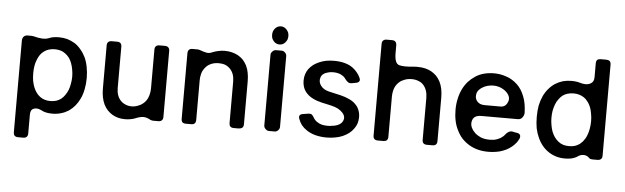

<svg xmlns="http://www.w3.org/2000/svg" viewBox="-55 -974 4520 1389"><g transform="rotate(5 2204.5 -279.5)"><path d="M458 -510.7Q431.6 -526.4 403.3 -535.2Q374 -543 341.8 -543Q320.3 -543 301.8 -540Q284.2 -537.1 269.5 -530.3Q247.1 -521.5 218.8 -523.4Q189.5 -525.4 158.2 -534.2Q153.3 -535.2 149.4 -535.2Q145.5 -536.1 140.6 -536.1Q131.8 -536.1 114.3 -536.1Q96.7 -536.1 85.9 -524.4Q76.2 -511.7 76.2 -496.1Q76.2 -274.4 76.2 169.9Q76.2 185.5 84 194.3Q92.8 203.1 109.4 203.1Q122.1 203.1 147.5 203.1Q164.1 203.1 171.9 194.3Q180.7 186.5 180.7 169.9Q180.7 124 180.7 31.2Q180.7 -3.9 206.1 -12.7Q230.5 -21.5 262.7 -4.9Q278.3 3.9 297.9 7.8Q317.4 11.7 342.8 11.7Q375 11.7 404.3 2.9Q432.6 -4.9 459 -21.5Q484.4 -39.1 503.9 -62.5Q523.4 -85.9 538.1 -117.2Q552.7 -148.4 559.6 -185.5Q567.4 -223.6 567.4 -266.6Q567.4 -309.6 559.6 -347.7Q552.7 -384.8 538.1 -416Q538.1 -416 538.1 -416Q523.4 -446.3 502.9 -469.7Q483.4 -494.1 458 -510.7ZM397.5 -102.5Q381.8 -90.8 362.3 -84Q342.8 -78.1 319.3 -78.1Q295.9 -78.1 277.3 -84Q258.8 -89.8 243.2 -101.6Q227.5 -113.3 215.8 -129.9Q204.1 -146.5 195.3 -168Q187.5 -189.5 182.6 -213.9Q178.7 -239.3 178.7 -267.6Q178.7 -295.9 182.6 -320.3Q186.5 -344.7 195.3 -365.2Q203.1 -386.7 214.8 -403.3Q226.6 -419.9 242.2 -430.7Q257.8 -442.4 277.3 -448.2Q296.9 -454.1 319.3 -454.1Q341.8 -454.1 362.3 -448.2Q381.8 -442.4 397.5 -429.7Q413.1 -418 425.8 -401.4Q437.5 -384.8 445.3 -363.3Q453.1 -341.8 457 -318.4Q461.9 -293.9 461.9 -267.6Q461.9 -241.2 457 -216.8Q453.1 -192.4 445.3 -170.9Q445.3 -170.9 445.3 -170.9Q436.5 -149.4 424.8 -132.8Q413.1 -115.2 397.5 -102.5Z M1110.4 -1Q1127 -1 1135.7 -9.8Q1144.5 -17.6 1144.5 -34.2Q1144.5 -194.3 1144.5 -514.6Q1144.5 -530.3 1135.7 -539.1Q1127 -547.9 1110.4 -547.9Q1097.7 -547.9 1070.3 -547.9Q1054.7 -547.9 1045.9 -539.1Q1037.1 -531.2 1037.1 -514.6Q1037.1 -420.9 1037.1 -235.4Q1037.1 -195.3 1022.5 -161.1Q1006.8 -127 971.7 -107.4Q970.7 -107.4 969.7 -106.4Q968.8 -106.4 968.8 -106.4Q954.1 -98.6 938.5 -94.7Q923.8 -90.8 909.2 -90.8Q883.8 -90.8 864.3 -99.6Q843.8 -107.4 828.1 -124Q812.5 -140.6 804.7 -163.1Q796.9 -185.5 796.9 -212.9Q796.9 -313.5 796.9 -514.6Q796.9 -530.3 789.1 -539.1Q780.3 -547.9 763.7 -547.9Q750 -547.9 723.6 -547.9Q708 -547.9 699.2 -539.1Q690.4 -531.2 690.4 -514.6Q690.4 -409.2 690.4 -200.2Q690.4 -167 696.3 -137.7Q702.1 -109.4 712.9 -86.9Q724.6 -63.5 740.2 -46.9Q756.8 -29.3 776.4 -17.6Q796.9 -5.9 819.3 0Q842.8 5.9 869.1 5.9Q890.6 5.9 909.2 2Q928.7 -1 944.3 -7.8Q973.6 -20.5 1000 -21.5Q1025.4 -21.5 1051.8 -5.9Q1055.7 -3.9 1060.5 -2.9Q1065.4 -1 1071.3 -1Q1072.3 -1 1072.3 -1Q1082 -1 1091.8 -1Q1101.6 -1 1110.4 -1Z M1729.5 -33.2Q1729.5 -137.7 1729.5 -344.7Q1729.5 -378.9 1723.6 -407.2Q1718.8 -434.6 1707 -458Q1695.3 -480.5 1679.7 -498Q1663.1 -514.6 1642.6 -526.4Q1621.1 -538.1 1596.7 -543.9Q1573.2 -549.8 1544.9 -549.8Q1521.5 -549.8 1501 -544.9Q1480.5 -541 1462.9 -534.2Q1434.6 -520.5 1413.1 -525.4Q1390.6 -530.3 1367.2 -539.1Q1363.3 -541 1357.4 -542Q1351.6 -543 1345.7 -543Q1334 -543 1310.5 -543Q1293.9 -543 1286.1 -534.2Q1277.3 -525.4 1277.3 -508.8Q1277.3 -350.6 1277.3 -33.2Q1277.3 -16.6 1285.2 -7.8Q1293.9 0 1310.5 0Q1323.2 0 1349.6 0Q1366.2 0 1374 -7.8Q1382.8 -16.6 1382.8 -33.2Q1382.8 -128.9 1382.8 -322.3Q1382.8 -341.8 1386.7 -358.4Q1389.6 -376 1396.5 -390.6Q1397.5 -391.6 1398.4 -392.6Q1399.4 -394.5 1399.4 -395.5Q1408.2 -410.2 1418.9 -421.9Q1429.7 -433.6 1444.3 -441.4Q1459 -449.2 1474.6 -453.1Q1491.2 -457 1509.8 -457Q1536.1 -457 1557.6 -449.2Q1578.1 -440.4 1593.8 -423.8Q1609.4 -407.2 1617.2 -384.8Q1625 -361.3 1625 -332Q1625 -232.4 1625 -32.2Q1625 -16.6 1632.8 -7.8Q1641.6 1 1658.2 1Q1670.9 1 1697.3 1Q1697.3 0 1696.3 0Q1712.9 0 1721.7 -8.8Q1729.5 -16.6 1729.5 -33.2Z M1892.6 -742.2Q1884.8 -732.4 1879.9 -720.7Q1876 -709 1876 -695.3Q1876 -681.6 1879.9 -669.9Q1884.8 -659.2 1892.6 -649.4Q1901.4 -639.6 1912.1 -634.8Q1922.9 -629.9 1934.6 -629.9Q1947.3 -629.9 1958 -634.8Q1967.8 -639.6 1976.6 -649.4Q1985.4 -659.2 1990.2 -670.9Q1994.1 -682.6 1994.1 -696.3Q1994.1 -710 1990.2 -720.7Q1985.4 -732.4 1976.6 -742.2Q1967.8 -752 1958 -756.8Q1947.3 -761.7 1934.6 -761.7Q1922.9 -761.7 1912.1 -756.8Q1901.4 -752 1892.6 -742.2ZM1877 -550.8Q1877 -563.5 1888.7 -575.2Q1900.4 -586.9 1913.1 -586.9Q1923.8 -586.9 1934.6 -586.9Q1945.3 -586.9 1956.1 -586.9Q1968.8 -586.9 1980.5 -575.2Q1991.2 -563.5 1991.2 -550.8Q1991.2 -421.9 1991.2 -293Q1991.2 -164.1 1991.2 -36.1Q1991.2 -23.4 1980.5 -11.7Q1968.8 0 1956.1 0Q1945.3 0 1934.6 0Q1923.8 0 1913.1 0Q1900.4 0 1888.7 -11.7Q1877 -23.4 1877 -36.1Q1877 -164.1 1877 -293Q1877 -421.9 1877 -550.8Z M2349.6 -75.2Q2419.9 -80.1 2439.5 -114.3Q2459 -148.4 2429.7 -179.7Q2417 -193.4 2396.5 -205.1Q2375 -215.8 2345.7 -222.7Q2326.2 -226.6 2302.7 -232.4Q2279.3 -237.3 2279.3 -237.3Q2241.2 -246.1 2213.9 -259.8Q2185.5 -273.4 2168 -292Q2149.4 -310.5 2140.6 -334Q2131.8 -358.4 2131.8 -386.7Q2131.8 -411.1 2138.7 -431.6Q2145.5 -453.1 2158.2 -470.7Q2171.9 -488.3 2190.4 -502.9Q2209 -516.6 2232.4 -526.4Q2255.9 -537.1 2282.2 -542Q2309.6 -546.9 2339.8 -546.9Q2383.8 -546.9 2418 -537.1Q2452.1 -528.3 2477.5 -508.8Q2496.1 -495.1 2509.8 -477.5Q2524.4 -460 2533.2 -439.5Q2540 -423.8 2534.2 -415Q2528.3 -405.3 2511.7 -402.3Q2503.9 -401.4 2496.1 -399.4Q2488.3 -398.4 2481.4 -396.5Q2463.9 -393.6 2453.1 -401.4Q2442.4 -408.2 2433.6 -420.9Q2432.6 -421.9 2431.6 -422.9Q2430.7 -424.8 2429.7 -425.8Q2423.8 -434.6 2415 -441.4Q2406.2 -447.3 2395.5 -453.1Q2384.8 -458 2371.1 -460.9Q2357.4 -463.9 2340.8 -463.9Q2331.1 -463.9 2321.3 -462.9Q2311.5 -460.9 2302.7 -459Q2259.8 -448.2 2251 -417Q2241.2 -384.8 2262.7 -357.4Q2272.5 -344.7 2287.1 -335.9Q2301.8 -327.1 2321.3 -322.3Q2349.6 -315.4 2407.2 -302.7Q2444.3 -293.9 2471.7 -280.3Q2500 -267.6 2517.6 -249Q2536.1 -231.4 2544.9 -208Q2554.7 -184.6 2554.7 -156.2Q2554.7 -131.8 2547.9 -110.4Q2541 -88.9 2526.4 -70.3Q2512.7 -50.8 2493.2 -36.1Q2473.6 -21.5 2449.2 -10.7Q2423.8 0 2395.5 4.9Q2366.2 10.7 2334 10.7Q2289.1 10.7 2252 1Q2214.8 -8.8 2186.5 -28.3Q2164.1 -43 2148.4 -62.5Q2133.8 -82 2125 -106.4Q2122.1 -114.3 2122.1 -120.1Q2122.1 -127 2125 -131.8Q2131.8 -141.6 2148.4 -143.6Q2157.2 -145.5 2167 -146.5Q2175.8 -147.5 2184.6 -149.4Q2205.1 -152.3 2213.9 -144.5Q2221.7 -136.7 2229.5 -123Q2234.4 -114.3 2241.2 -107.4Q2248 -99.6 2256.8 -94.7Q2271.5 -84 2290 -79.1Q2309.6 -74.2 2333 -74.2Q2344.7 -74.2 2355.5 -75.2Q2366.2 -76.2 2376 -79.1Q2367.2 -77.1 2349.6 -75.2Z M2705.1 -732.4Q2688.5 -732.4 2679.7 -723.6Q2670.9 -715.8 2670.9 -698.2Q2670.9 -476.6 2670.9 -33.2Q2670.9 -16.6 2679.7 -7.8Q2688.5 0 2705.1 0Q2718.8 0 2745.1 0Q2760.7 0 2769.5 -7.8Q2778.3 -16.6 2778.3 -33.2Q2778.3 -130.9 2778.3 -326.2Q2778.3 -345.7 2782.2 -363.3Q2785.2 -379.9 2792 -394.5Q2793 -396.5 2793.9 -397.5Q2794.9 -399.4 2794.9 -400.4Q2803.7 -416 2815.4 -427.7Q2827.1 -439.5 2841.8 -447.3Q2841.8 -447.3 2842.8 -447.3Q2842.8 -447.3 2842.8 -447.3Q2857.4 -455.1 2875 -460Q2891.6 -463.9 2910.2 -463.9Q2937.5 -463.9 2959 -455.1Q2981.4 -447.3 2996.1 -430.7Q3011.7 -413.1 3019.5 -389.6Q3027.3 -366.2 3027.3 -336.9Q3027.3 -235.4 3027.3 -33.2Q3027.3 -16.6 3036.1 -7.8Q3044.9 0 3061.5 0Q3074.2 0 3100.6 0Q3117.2 0 3126 -7.8Q3134.8 -16.6 3134.8 -33.2Q3134.8 -138.7 3134.8 -348.6Q3134.8 -382.8 3128.9 -412.1Q3123 -440.4 3111.3 -463.9Q3099.6 -486.3 3083 -503.9Q3066.4 -520.5 3045.9 -532.2Q3024.4 -543.9 3000 -549.8Q2974.6 -555.7 2946.3 -555.7Q2938.5 -555.7 2931.6 -555.7Q2924.8 -554.7 2917 -554.7Q2843.8 -546.9 2810.5 -556.6Q2777.3 -566.4 2777.3 -642.6Q2777.3 -661.1 2777.3 -698.2Q2777.3 -714.8 2768.6 -723.6Q2760.7 -732.4 2744.1 -732.4Q2743.2 -732.4 2743.2 -732.4Q2733.4 -732.4 2724.6 -732.4Q2714.8 -732.4 2705.1 -732.4Z M3700.2 -242.2Q3721.7 -242.2 3733.4 -258.8Q3745.1 -275.4 3745.1 -291Q3745.1 -292 3745.1 -292Q3744.1 -326.2 3739.3 -354.5Q3734.4 -383.8 3724.6 -408.2Q3714.8 -434.6 3701.2 -456.1Q3687.5 -477.5 3669.9 -494.1Q3652.3 -510.7 3632.8 -522.5Q3613.3 -535.2 3590.8 -542Q3569.3 -549.8 3546.9 -553.7Q3524.4 -557.6 3501 -557.6Q3461.9 -557.6 3428.7 -548.8Q3394.5 -540 3366.2 -521.5Q3337.9 -502.9 3315.4 -478.5Q3293 -453.1 3277.3 -420.9Q3261.7 -388.7 3253.9 -351.6Q3245.1 -313.5 3245.1 -271.5Q3245.1 -228.5 3252.9 -191.4Q3260.7 -153.3 3277.3 -122.1Q3293 -89.8 3315.4 -65.4Q3338.9 -41 3368.2 -23.4Q3397.5 -5.9 3432.6 2.9Q3466.8 11.7 3507.8 11.7Q3538.1 11.7 3565.4 6.8Q3591.8 2.9 3615.2 -6.8Q3639.6 -15.6 3659.2 -29.3Q3678.7 -42 3694.3 -58.6Q3703.1 -67.4 3710 -77.1Q3716.8 -87.9 3722.7 -98.6Q3730.5 -113.3 3726.6 -127Q3721.7 -139.6 3705.1 -142.6Q3696.3 -144.5 3687.5 -145.5Q3677.7 -147.5 3669.9 -149.4Q3655.3 -151.4 3642.6 -144.5Q3629.9 -137.7 3620.1 -125Q3617.2 -121.1 3614.3 -118.2Q3611.3 -114.3 3608.4 -111.3Q3598.6 -102.5 3587.9 -95.7Q3577.1 -89.8 3564.5 -85Q3551.8 -80.1 3538.1 -78.1Q3524.4 -76.2 3508.8 -76.2Q3485.4 -76.2 3464.8 -81.1Q3444.3 -85.9 3426.8 -96.7Q3415 -103.5 3404.3 -112.3Q3394.5 -122.1 3385.7 -132.8Q3359.4 -168.9 3371.1 -205.1Q3382.8 -242.2 3434.6 -242.2Q3434.6 -242.2 3435.5 -242.2Q3502 -242.2 3567.4 -242.2Q3633.8 -242.2 3700.2 -242.2ZM3422.9 -446.3Q3440.4 -458 3460 -462.9Q3479.5 -468.8 3502 -468.8Q3523.4 -468.8 3541 -463.9Q3559.6 -459 3575.2 -449.2Q3581.1 -446.3 3585.9 -442.4Q3591.8 -438.5 3596.7 -433.6Q3634.8 -397.5 3619.1 -360.4Q3604.5 -322.3 3567.4 -322.3Q3529.3 -322.3 3453.1 -322.3Q3433.6 -322.3 3418.9 -328.1Q3405.3 -335 3396.5 -344.7Q3380.9 -364.3 3383.8 -389.6Q3385.7 -416 3406.2 -433.6Q3406.2 -433.6 3406.2 -433.6Q3410.2 -437.5 3414.1 -440.4Q3418 -443.4 3422.9 -446.3Z M4259.8 -726.6Q4243.2 -726.6 4234.4 -718.8Q4226.6 -710 4226.6 -693.4Q4226.6 -659.2 4226.6 -591.8Q4226.6 -556.6 4197.3 -543Q4168 -530.3 4124 -543.9Q4111.3 -547.9 4095.7 -549.8Q4081.1 -551.8 4063.5 -551.8Q4030.3 -551.8 4001 -543.9Q3971.7 -535.2 3945.3 -518.6Q3919.9 -502 3899.4 -477.5Q3878.9 -454.1 3864.3 -422.9Q3849.6 -390.6 3841.8 -353.5Q3835 -315.4 3835 -271.5Q3835 -226.6 3841.8 -188.5Q3849.6 -151.4 3864.3 -120.1Q3878.9 -87.9 3899.4 -63.5Q3919.9 -39.1 3945.3 -22.5Q3970.7 -5.9 4000 2.9Q4029.3 11.7 4062.5 11.7Q4087.9 11.7 4108.4 7.8Q4128.9 2.9 4144.5 -4.9Q4148.4 -7.8 4152.3 -9.8Q4156.2 -11.7 4159.2 -14.6Q4178.7 -26.4 4200.2 -25.4Q4221.7 -24.4 4238.3 -7.8Q4242.2 -2.9 4248 -1Q4254.9 1 4262.7 1Q4275.4 1 4299.8 1Q4316.4 1 4325.2 -7.8Q4334 -15.6 4334 -32.2Q4334 -252.9 4334 -693.4Q4334 -710 4325.2 -718.8Q4316.4 -726.6 4299.8 -726.6Q4299.8 -726.6 4298.8 -726.6Q4289.1 -726.6 4279.3 -726.6Q4269.5 -726.6 4259.8 -726.6ZM4200.2 -146.5Q4192.4 -133.8 4183.6 -123Q4173.8 -112.3 4163.1 -103.5Q4163.1 -103.5 4162.1 -102.5Q4161.1 -102.5 4160.2 -101.6Q4144.5 -90.8 4126 -85Q4107.4 -80.1 4085.9 -80.1Q4062.5 -80.1 4043 -85.9Q4022.5 -92.8 4006.8 -105.5Q3991.2 -118.2 3978.5 -135.7Q3966.8 -152.3 3958 -174.8Q3950.2 -196.3 3946.3 -220.7Q3941.4 -246.1 3941.4 -273.4Q3941.4 -300.8 3945.3 -324.2Q3950.2 -348.6 3958 -370.1Q3965.8 -391.6 3978.5 -408.2Q3990.2 -425.8 4005.9 -438.5Q4022.5 -451.2 4043 -457Q4062.5 -462.9 4086.9 -462.9Q4107.4 -462.9 4125 -458Q4143.6 -453.1 4158.2 -443.4Q4159.2 -442.4 4161.1 -441.4Q4163.1 -440.4 4164.1 -439.5Q4176.8 -430.7 4185.5 -418.9Q4195.3 -408.2 4203.1 -393.6Q4205.1 -388.7 4208 -383.8Q4210.9 -377.9 4212.9 -373Q4220.7 -351.6 4224.6 -326.2Q4229.5 -301.8 4229.5 -273.4Q4229.5 -244.1 4224.6 -218.8Q4220.7 -193.4 4211.9 -171.9Q4211.9 -171.9 4211.9 -171.9Q4209 -165 4206.1 -158.2Q4203.1 -152.3 4200.2 -146.5Z"/></g></svg>

Font: DeepSea
Style: Medium
Weight: 500
Designer: Stem
Version: Version 3.019;git-0a5106e0b